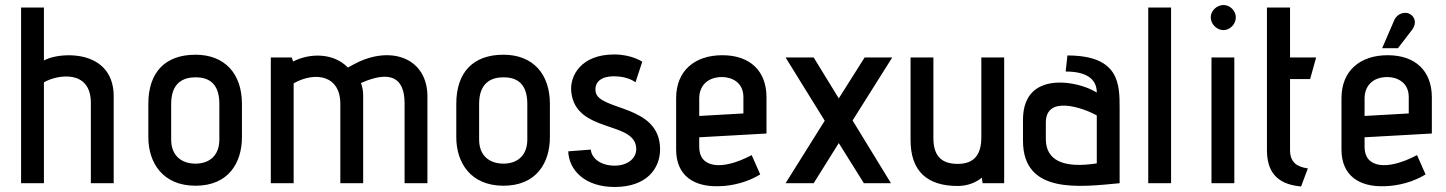

<svg xmlns="http://www.w3.org/2000/svg" viewBox="-20 -730 5762 765"><path d="M433 0V-346C433 -422 398 -468 348 -491C284 -521 194 -511 155 -489V-700H64V0H155V-402C206 -432 342 -456 342 -320V0Z M944 -316C944 -437 875 -512 759 -512C638 -512 571 -442 571 -316V-184C571 -82 628 10 759 10C891 10 944 -82 944 -184ZM854 -174C854 -111 815 -78 759 -78C704 -78 662 -109 662 -174V-316C662 -400 710 -422 759 -422C804 -422 854 -405 854 -316Z M1683 0V-346C1683 -493 1548 -548 1408 -483C1406 -482 1380 -469 1366 -461C1310 -519 1216 -520 1148 -485L1142 -501H1059V0H1150V-398C1235 -446 1336 -431 1336 -316V0H1427V-352C1427 -368 1423 -388 1418 -399L1442 -409C1528 -441 1592 -428 1592 -318V0Z M2171 -316C2171 -437 2102 -512 1986 -512C1865 -512 1798 -442 1798 -316V-184C1798 -82 1855 10 1986 10C2118 10 2171 -82 2171 -184ZM2081 -174C2081 -111 2042 -78 1986 -78C1931 -78 1889 -109 1889 -174V-316C1889 -400 1937 -422 1986 -422C2031 -422 2081 -405 2081 -316Z M2244 -127C2247 -52 2310 15 2429 15C2556 15 2610 -58 2610 -135C2610 -316 2365 -287 2353 -365C2349 -395 2365 -426 2427 -426C2484 -426 2512 -402 2512 -402L2539 -484C2539 -484 2498 -513 2427 -513C2295 -513 2250 -428 2256 -365C2273 -196 2515 -251 2515 -136C2515 -96 2477 -70 2429 -70C2372 -70 2337 -100 2334 -134Z M2975 -112C2854 -48 2766 -62 2766 -144V-183L3034 -198V-342C3034 -447 2969 -510 2858 -510C2749 -510 2674 -449 2674 -339V-134C2674 -30 2745 15 2844 12C2901 11 2962 -6 3009 -35ZM2942 -278 2766 -268V-338C2766 -386 2797 -423 2857 -423C2894 -423 2942 -403 2942 -343Z M3530 0 3377 -250 3535 -501H3425L3322 -338L3222 -501H3110L3266 -249L3110 0H3222L3322 -160L3422 0Z M3981 0V-501H3890V-183C3890 -118 3865 -77 3796 -77C3728 -77 3699 -112 3699 -180V-501H3608V-172C3608 -47 3675 11 3796 11C3835 11 3869 -3 3892 -22L3895 0Z M4441 -298C4441 -394 4441 -509 4233 -509L4226 -445C4305 -445 4350 -418 4350 -361C4304 -391 4196 -420 4125 -385C4084 -365 4056 -324 4056 -252V-169C4056 45 4282 15 4441 0ZM4350 -79C4215 -58 4147 -92 4147 -176V-242C4147 -352 4295 -301 4350 -270Z M4646 0V-700H4555V0Z M4855 -610C4881 -610 4904 -634 4904 -661C4904 -687 4881 -710 4855 -710C4828 -710 4804 -687 4804 -661C4804 -634 4828 -610 4855 -610ZM4898 0V-501H4807V0Z M5191 -59C5148 -65 5120 -83 5120 -132V-415H5200L5224 -501H5120V-700H5028V-132C5028 -54 5060 4 5164 13Z M5626 -112C5505 -48 5417 -62 5417 -144V-183L5685 -198V-342C5685 -447 5620 -510 5509 -510C5400 -510 5325 -449 5325 -339V-134C5325 -30 5396 15 5495 12C5552 11 5613 -6 5660 -35ZM5593 -278 5417 -268V-338C5417 -386 5448 -423 5508 -423C5545 -423 5593 -403 5593 -343ZM5550 -538 5606 -611C5627 -638 5617 -666 5594 -676C5578 -683 5547 -678 5535 -649L5487 -538Z"/></svg>

Font: Advent Pro
Style: SemiBold
Weight: 600
Designer: Andreas Kalpakidis
Foundry: Andreas Kalpakidis
Version: Version 2.002 2008